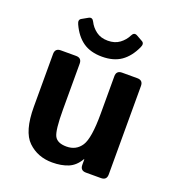

<svg xmlns="http://www.w3.org/2000/svg" viewBox="-131 -813 845 926"><g transform="rotate(20 291.5 -349.5)"><path d="M130.4 -659.2Q120.6 -680.2 135.3 -688.5L166.5 -706.1Q184.1 -715.8 193.8 -695.8Q206.5 -669.9 230.7 -651.9Q254.9 -633.8 291 -633.8Q327.1 -633.8 351.3 -651.9Q375.5 -669.9 388.2 -695.8Q397.9 -715.8 415.5 -706.1L446.8 -688.5Q461.4 -680.2 451.7 -659.2Q427.2 -605.5 388.7 -578.6Q350.1 -551.8 291 -551.8Q231.9 -551.8 193.4 -578.6Q154.8 -605.5 130.4 -659.2ZM65.4 -212.9V-483.4Q65.4 -512.7 94.7 -512.7H172.9Q202.1 -512.7 202.1 -483.4V-248Q202.1 -141.6 216.8 -113.8Q231.4 -85.9 278.3 -85.9Q328.1 -85.9 354 -125.7Q379.9 -165.5 379.9 -291V-483.4Q379.9 -512.7 409.2 -512.7H487.3Q516.6 -512.7 516.6 -483.4V-29.3Q516.6 0 487.3 0H410.2Q380.9 0 380.9 -29.3V-57.6H378.9Q356.4 -19 321.8 -4.6Q287.1 9.8 239.7 9.8Q165 9.8 115.2 -38.1Q65.4 -85.9 65.4 -212.9Z"/></g></svg>

Font: Istok
Style: Bold
Weight: 700
Designer: Andrey V. Panov
Foundry: Andrey V. Panov
Version: Version 1.0.1